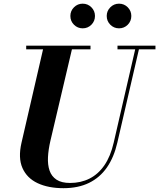

<svg xmlns="http://www.w3.org/2000/svg" viewBox="-20 -995 854 1030"><path d="M320.5 14.5Q239 14.5 181.6 -12.5Q124.3 -39.5 100.4 -93.8Q76.5 -148 95.5 -230L215.5 -750H370.5L250.5 -240Q239.5 -193 237.4 -152Q235.3 -111 245.9 -79.9Q256.5 -48.8 283.3 -31.1Q310 -13.5 356.3 -13.5Q413.3 -13.5 459.9 -36.8Q506.5 -60 539.8 -108Q573 -156 590 -230L709.8 -750H729.8L609.5 -230Q591.5 -151.5 553.8 -97Q516 -42.5 457.8 -14Q399.5 14.5 320.5 14.5ZM120.5 -730.5V-750H465.5V-730.5ZM610.3 -730.5V-750H814V-730.5ZM618.6 -843Q591.3 -843 571.9 -862.3Q552.5 -881.6 552.5 -909.3Q552.5 -936.5 571.9 -955.9Q591.3 -975.3 618.6 -975.3Q646 -975.3 665.3 -955.9Q684.5 -936.5 684.5 -909.3Q684.5 -881.6 665.3 -862.3Q646 -843 618.6 -843ZM423.6 -843Q396.3 -843 376.9 -862.3Q357.5 -881.6 357.5 -909.3Q357.5 -936.5 376.9 -955.9Q396.3 -975.3 423.6 -975.3Q451 -975.3 470.3 -955.9Q489.5 -936.5 489.5 -909.3Q489.5 -881.6 470.3 -862.3Q451 -843 423.6 -843Z"/></svg>

Font: Bodoni Moda
Style: Italic
Weight: 400
Italic angle: -13°
Designer: Owen Earl
Foundry: indestructible type
Version: Version 2.005